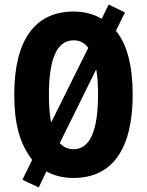

<svg xmlns="http://www.w3.org/2000/svg" viewBox="-20 -827 649 848"><path d="M566 -409C566 -534 542 -630 492 -691L532 -772L460 -807L429 -744C394 -765 353 -776 305 -776C134 -776 43 -649 43 -410C43 -290 63 -198 122 -121L79 -33L151 1L185 -70C219 -51 259 -41 305 -41C476 -41 566 -169 566 -409ZM196 -409C196 -568 232 -649 305 -649C332 -649 353 -638 370 -616L206 -286C199 -319 196 -360 196 -409ZM413 -409C413 -249 377 -168 305 -168C281 -168 260 -177 244 -195L405 -521C411 -489 413 -452 413 -409Z"/></svg>

Font: Noto Sans Tamil UI ExtraCondensed ExtraBold
Style: Regular
Weight: 800
Width: 2
Designer: Jelle Bosma - Monotype Design Team
Foundry: Monotype Imaging Inc.
Version: Version 2.004